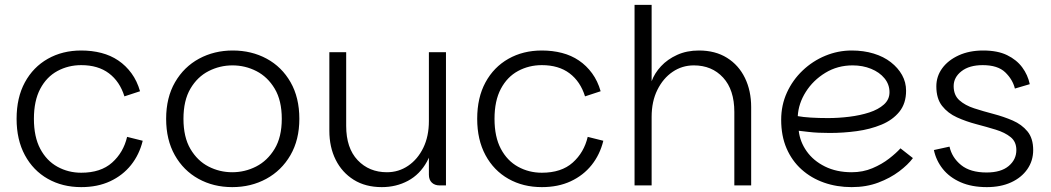

<svg xmlns="http://www.w3.org/2000/svg" viewBox="-20 -760 4307 787"><path d="M313 7Q236 7 176 -27Q116 -61 82 -124Q48 -187 48 -273Q48 -360 82 -422.5Q116 -485 176 -519Q236 -553 313 -553Q357 -553 395.5 -543Q434 -533 465 -512Q496 -491 519 -459.5Q542 -428 554 -386L490 -365Q471 -426 426.5 -459.5Q382 -493 313 -493Q260 -493 215.5 -469Q171 -445 145 -396Q119 -347 119 -273Q119 -199 145 -150Q171 -101 215.5 -76.5Q260 -52 313 -52Q393 -52 439.5 -93.5Q486 -135 501 -199L565 -183Q551 -126 517 -83.5Q483 -41 431.5 -17Q380 7 313 7Z M932 7Q855 7 793.5 -27Q732 -61 696.5 -124Q661 -187 661 -273Q661 -360 697.5 -423Q734 -486 796 -519.5Q858 -553 934 -553Q1011 -553 1073 -519.5Q1135 -486 1171 -423Q1207 -360 1207 -273Q1207 -187 1170.5 -124Q1134 -61 1071.5 -27Q1009 7 932 7ZM932 -54Q984 -54 1030 -77.5Q1076 -101 1105.5 -149.5Q1135 -198 1135 -273Q1135 -348 1106 -396.5Q1077 -445 1031 -468.5Q985 -492 933 -492Q881 -492 835 -468.5Q789 -445 760.5 -396.5Q732 -348 732 -273Q732 -198 760.5 -149.5Q789 -101 834.5 -77.5Q880 -54 932 -54Z M1738 -44V-546H1808V0H1782Q1762 0 1750 -11.5Q1738 -23 1738 -44ZM1545 7Q1478 7 1430 -23Q1382 -53 1356 -105Q1330 -157 1330 -224V-546H1399V-244Q1399 -153 1446 -103.5Q1493 -54 1566 -54Q1614 -54 1653 -80.5Q1692 -107 1715 -154Q1738 -201 1738 -264L1759 -230Q1759 -150 1730 -97.5Q1701 -45 1652.5 -19Q1604 7 1545 7Z M2201 7Q2124 7 2064 -27Q2004 -61 1970 -124Q1936 -187 1936 -273Q1936 -360 1970 -422.5Q2004 -485 2064 -519Q2124 -553 2201 -553Q2245 -553 2283.5 -543Q2322 -533 2353 -512Q2384 -491 2407 -459.5Q2430 -428 2442 -386L2378 -365Q2359 -426 2314.5 -459.5Q2270 -493 2201 -493Q2148 -493 2103.5 -469Q2059 -445 2033 -396Q2007 -347 2007 -273Q2007 -199 2033 -150Q2059 -101 2103.5 -76.5Q2148 -52 2201 -52Q2281 -52 2327.5 -93.5Q2374 -135 2389 -199L2453 -183Q2439 -126 2405 -83.5Q2371 -41 2319.5 -17Q2268 7 2201 7Z M2581 0V-740H2651V-427Q2663 -460 2689.5 -488.5Q2716 -517 2755.5 -535Q2795 -553 2845 -553Q2912 -553 2960 -523Q3008 -493 3033.5 -440.5Q3059 -388 3059 -321V0H2990V-301Q2990 -392 2944 -442Q2898 -492 2824 -492Q2776 -492 2737 -465.5Q2698 -439 2674.5 -391.5Q2651 -344 2651 -281V0Z M3471 7Q3410 7 3357.5 -11.5Q3305 -30 3265.5 -65.5Q3226 -101 3204 -152Q3182 -203 3182 -269Q3182 -329 3205.5 -380.5Q3229 -432 3270 -471Q3311 -510 3363 -531.5Q3415 -553 3471 -553Q3520 -553 3561 -540.5Q3602 -528 3631.5 -505Q3661 -482 3677.5 -452.5Q3694 -423 3694 -388Q3694 -336 3666.5 -302Q3639 -268 3593 -249Q3547 -230 3492 -222.5Q3437 -215 3381 -215Q3358 -215 3335.5 -216Q3313 -217 3292.5 -219.5Q3272 -222 3254 -224Q3259 -179 3286.5 -140Q3314 -101 3361.5 -77.5Q3409 -54 3471 -54Q3517 -54 3556 -70.5Q3595 -87 3624.5 -110Q3654 -133 3671 -152L3722 -112Q3702 -85 3665.5 -57.5Q3629 -30 3580 -11.5Q3531 7 3471 7ZM3374 -276Q3417 -276 3461.5 -281.5Q3506 -287 3543 -299Q3580 -311 3603 -331.5Q3626 -352 3626 -382Q3626 -414 3605.5 -439Q3585 -464 3550.5 -478Q3516 -492 3475 -492Q3413 -492 3363 -461.5Q3313 -431 3283 -383.5Q3253 -336 3250 -284Q3271 -280 3303.5 -278Q3336 -276 3374 -276Z M4025 7Q3963 7 3917.5 -13Q3872 -33 3844.5 -67.5Q3817 -102 3808 -145L3872 -159Q3882 -114 3919.5 -83.5Q3957 -53 4024 -53Q4083 -53 4114.5 -79.5Q4146 -106 4146 -145Q4146 -179 4122.5 -198Q4099 -217 4061.5 -228.5Q4024 -240 3982 -251Q3940 -262 3902.5 -279Q3865 -296 3841.5 -326Q3818 -356 3818 -406Q3818 -447 3842 -480Q3866 -513 3909.5 -533Q3953 -553 4010 -553Q4069 -553 4108 -534Q4147 -515 4170 -484Q4193 -453 4201 -415L4140 -397Q4131 -434 4100.5 -463.5Q4070 -493 4008 -493Q3953 -493 3921 -468Q3889 -443 3889 -407Q3889 -370 3912.5 -349Q3936 -328 3973 -316Q4010 -304 4052 -293Q4094 -282 4131 -266Q4168 -250 4191.5 -221.5Q4215 -193 4215 -145Q4215 -101 4191 -66.5Q4167 -32 4124.5 -12.5Q4082 7 4025 7Z"/></svg>

Font: Parkinsans Light Light
Style: Regular
Weight: 300
Version: Version 1.000